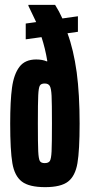

<svg xmlns="http://www.w3.org/2000/svg" viewBox="-20 -763 369 791"><path d="M22 -254Q22 -347 29.5 -402Q37 -457 60 -487.5Q83 -518 129 -518Q155 -518 173 -510L175 -511Q166 -565 151 -610L86 -601V-666L129 -672Q121 -690 97 -739V-743H207Q224 -716 237 -687L301 -696V-632L258 -626Q283 -559 296 -465Q308 -375 308 -254Q308 -143 299 -90.5Q290 -38 260.5 -15Q231 8 166 8Q100 8 70 -15Q40 -38 31 -90.5Q22 -143 22 -254ZM194 -255Q194 -338 192.5 -368.5Q191 -399 185 -409Q179 -419 164 -419Q149 -419 144 -410Q139 -401 137.5 -370.5Q136 -340 136 -255Q136 -170 137.5 -139.5Q139 -109 144 -100Q149 -91 164 -91Q180 -91 185.5 -100Q191 -109 192.5 -139.5Q194 -170 194 -255Z"/></svg>

Font: Saira Ultra Condensed ExtraBold
Style: Regular
Weight: 800
Width: 1
Designer: Hector Gatti with collaboration of the Omnibus-Type team
Foundry: Omnibus-Type
Version: Version 1.001; ttfautohint (v1.8)